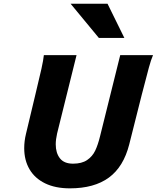

<svg xmlns="http://www.w3.org/2000/svg" viewBox="-20 -1009 850 1041"><path d="M752.4 -509.8 749.5 -499 680.7 -226.1Q649.9 -104.5 570.3 -46.1Q490.7 12.2 358.9 12.2Q280.3 12.2 224.6 -14.9Q168.9 -42 140.1 -91.1Q111.3 -140.1 111.3 -205.6Q111.3 -244.6 121.1 -284.2L172.4 -499Q193.8 -587.4 204.6 -635.7Q215.3 -684.1 217.8 -710H395L289.6 -285.2Q282.2 -252.4 282.2 -226.6Q282.2 -179.7 304.9 -150.6Q327.6 -121.6 376 -121.6Q423.3 -121.6 452.1 -141.1Q481 -160.6 496.1 -192.1Q511.2 -223.6 522.9 -272L631.8 -710H809.6Q798.8 -685.1 787.1 -642.3Q775.4 -599.6 752.4 -509.8ZM563 -988.8 654.3 -803.2H516.1L362.8 -988.8Z"/></svg>

Font: Lesson One Extra
Style: Italic
Weight: 800
Italic angle: -14°
Designer: But Ko, Victor Gaultney, Annie Olsen, Julie Remington, Don Collingsworth, Eric Hays, Becca Hirsbrunner
Version: Version 1.100